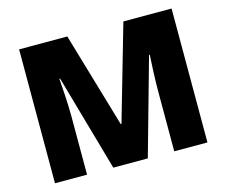

<svg xmlns="http://www.w3.org/2000/svg" viewBox="-100 -851 1168 989"><g transform="rotate(-15 483.5 -357.0)"><path d="M388 0H572L716 -513H720C717 -473 713 -380 713 -313V0H890V-714H633L487 -207H483L334 -714H77V0H248V-310C248 -383 241 -474 238 -514H242Z"/></g></svg>

Font: Noto Sans Lao Looped Black
Style: Regular
Weight: 900
Designer: Mark Frömberg, Ben Mitchell
Foundry: The Fontpad Ltd
Version: Version 1.002